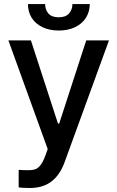

<svg xmlns="http://www.w3.org/2000/svg" viewBox="-20 -730 580 949"><path d="M72.3 196.3V109.4Q95.7 111.3 119.1 111.3Q139.2 111.3 152.3 107.4Q165.5 103.5 178.5 88.4Q191.4 73.2 203.1 42L215.8 6.8L21.5 -530.3H132.8L266.6 -119.1H272.5L406.2 -530.3H518.6L299.8 70.3Q276.9 134.3 234.6 166.7Q192.4 199.2 127.9 199.2Q92.8 199.2 72.3 196.3ZM270.5 -579.1Q224.6 -579.1 189.9 -595.7Q155.3 -612.3 136.7 -641.8Q118.2 -671.4 118.2 -710H203.1Q203.1 -681.6 219.5 -663.1Q235.8 -644.5 270.5 -644.5Q304.2 -644.5 321 -663.3Q337.9 -682.1 337.9 -710H423.8Q423.3 -671.4 404.5 -641.8Q385.7 -612.3 351.1 -595.7Q316.4 -579.1 270.5 -579.1Z"/></svg>

Font: Pretendard JP Medium
Style: Regular
Weight: 500
Designer: Base glyphs from Inter by Rasmus Andersson; Hangeul glyphs from Noto Sans CJK(Source Han Sans) by Jang Soo-young and Kan
Foundry: Kil Hyung-jin
Version: Version 1.309